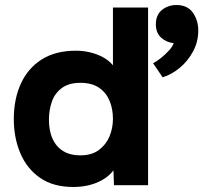

<svg xmlns="http://www.w3.org/2000/svg" viewBox="-20 -738 810 765"><path d="M272 7Q192 7 139.5 -29.5Q87 -66 61 -127.5Q35 -189 35 -264Q35 -343 63 -404.5Q91 -466 146 -501Q201 -536 283 -536Q311 -536 338.5 -529.5Q366 -523 389.5 -510.5Q413 -498 430 -478V-708H570V0H434L432 -59Q414 -36 388.5 -21.5Q363 -7 334 0Q305 7 272 7ZM300 -119Q345 -119 373.5 -140Q402 -161 416 -194Q430 -227 430 -265Q430 -304 416.5 -336.5Q403 -369 374.5 -388.5Q346 -408 300 -408Q254 -408 226 -387Q198 -366 186.5 -332.5Q175 -299 175 -261Q175 -233 181.5 -207.5Q188 -182 203 -162Q218 -142 242 -130.5Q266 -119 300 -119ZM628 -430 590 -486Q604 -493 621.5 -507Q639 -521 653.5 -537Q668 -553 672 -566Q643 -569 622 -588Q601 -607 601 -641Q601 -679 625.5 -698.5Q650 -718 683 -718Q727 -718 748.5 -687.5Q770 -657 770 -616Q770 -572 749.5 -533.5Q729 -495 696.5 -468Q664 -441 628 -430Z"/></svg>

Font: Onest
Style: Bold
Weight: 700
Designer: Dmitri Voloshin, Andrey Kudryavtsev
Foundry: Dmitri Voloshin, Andrey Kudryavtsev
Version: Version 1.000;gftools[0.9.33]